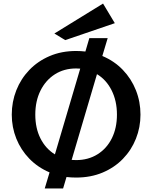

<svg xmlns="http://www.w3.org/2000/svg" viewBox="-20 -991 854 1077"><path d="M407 5Q380 5 353 2L334 66H231L258 -24Q192 -52 144.5 -101Q97 -150 71.5 -213.5Q46 -277 46 -348Q46 -420 71.5 -484.5Q97 -549 144.5 -598.5Q192 -648 258.5 -676.5Q325 -705 407 -705Q433 -705 459 -702L481 -777H584L554 -677Q621 -649 669 -599Q717 -549 742.5 -484.5Q768 -420 768 -348Q768 -277 742.5 -213Q717 -149 669.5 -100Q622 -51 555.5 -23Q489 5 407 5ZM178 -348Q178 -272 207 -214.5Q236 -157 288 -125L430 -606Q419 -607 407 -607Q339 -607 287.5 -574Q236 -541 207 -482.5Q178 -424 178 -348ZM407 -93Q475 -93 527 -125.5Q579 -158 607.5 -215.5Q636 -273 636 -348Q636 -425 606 -484.5Q576 -544 524 -575L382 -94Q394 -93 407 -93ZM346 -766 285 -803 558 -971 624 -861Z"/></svg>

Font: Panamera
Style: Bold
Weight: 700
Designer: Bastien Sozeau
Foundry: NBR — Bastien Sozeau
Version: Version 3.002; ttfautohint (v1.8.4.7-5d5b);gftools[0.9.33]